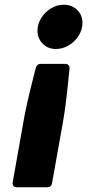

<svg xmlns="http://www.w3.org/2000/svg" viewBox="-20 -599 412 815"><path d="M139 -468Q139 -497 155 -522.5Q171 -548 196.5 -563.5Q222 -579 250 -579Q285 -579 307.5 -557Q330 -535 330 -502Q330 -473 314 -447.5Q298 -422 272 -406.5Q246 -391 217 -391Q184 -391 161.5 -413.5Q139 -436 139 -468ZM52 196Q42 196 37 190Q32 184 34 174L80 -85Q90 -146 123 -276L132 -311Q137 -328 154 -328H256Q266 -328 271 -322.5Q276 -317 275 -307Q261 -159 248 -85L201 178Q198 196 180 196Z"/></svg>

Font: Open Sauce Two Black Italic
Style: Regular
Weight: 900
Italic angle: -10°
Designer: Alfredo Marco Pradil
Foundry: Creative Sauce Fz LLC
Version: Version 1.477